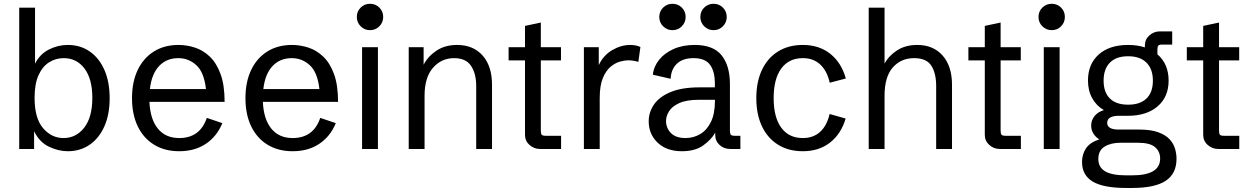

<svg xmlns="http://www.w3.org/2000/svg" viewBox="-20 -772 6481 995"><path d="M331.5 11.7Q282.2 11.7 233.2 -12Q184.1 -35.6 156.7 -91.8V0H79.6V-732.4H161.6V-441.9Q186 -491.2 232.9 -515.1Q279.8 -539.1 331.5 -539.1Q396 -539.1 444.8 -505.4Q493.7 -471.7 521 -409.7Q548.3 -347.7 548.3 -263.2Q548.3 -178.7 520.8 -116.9Q493.2 -55.2 444.3 -21.7Q395.5 11.7 331.5 11.7ZM309.1 -56.6Q374.5 -56.6 416.5 -110.6Q458.5 -164.6 458.5 -265.1Q458.5 -362.8 418 -416.7Q377.4 -470.7 310.1 -470.7Q269 -470.7 234.6 -449.2Q200.2 -427.7 179.7 -382.3Q159.2 -336.9 159.2 -265.1Q159.2 -159.2 203.1 -107.9Q247.1 -56.6 309.1 -56.6Z M908.7 11.7Q833.5 11.7 778.6 -22Q723.6 -55.7 693.8 -117.4Q664.1 -179.2 664.1 -263.2Q664.1 -347.7 693.8 -409.7Q723.6 -471.7 777.8 -505.4Q832 -539.1 905.3 -539.1Q947.3 -539.1 989.5 -525.6Q1031.7 -512.2 1066.7 -479.2Q1101.6 -446.3 1122.8 -388.9Q1144 -331.5 1144 -244.1H754.4Q758.3 -154.3 798.1 -105.5Q837.9 -56.6 908.7 -56.6Q1016.6 -56.6 1051.8 -161.1L1132.3 -133.8Q1104 -64.9 1046.6 -26.6Q989.3 11.7 908.7 11.7ZM903.8 -470.7Q842.8 -470.7 804.2 -429.4Q765.6 -388.2 756.8 -310.5H1047.4Q1037.6 -397.5 997.6 -434.1Q957.5 -470.7 903.8 -470.7Z M1496.6 11.7Q1421.4 11.7 1366.5 -22Q1311.5 -55.7 1281.7 -117.4Q1252 -179.2 1252 -263.2Q1252 -347.7 1281.7 -409.7Q1311.5 -471.7 1365.7 -505.4Q1419.9 -539.1 1493.2 -539.1Q1535.2 -539.1 1577.4 -525.6Q1619.6 -512.2 1654.5 -479.2Q1689.5 -446.3 1710.7 -388.9Q1731.9 -331.5 1731.9 -244.1H1342.3Q1346.2 -154.3 1386 -105.5Q1425.8 -56.6 1496.6 -56.6Q1604.5 -56.6 1639.6 -161.1L1720.2 -133.8Q1691.9 -64.9 1634.5 -26.6Q1577.1 11.7 1496.6 11.7ZM1491.7 -470.7Q1430.7 -470.7 1392.1 -429.4Q1353.5 -388.2 1344.7 -310.5H1635.3Q1625.5 -397.5 1585.4 -434.1Q1545.4 -470.7 1491.7 -470.7Z M1856.4 0V-527.3H1938.5V0ZM1897.5 -615.7Q1869.1 -615.7 1849.1 -635.7Q1829.1 -655.8 1829.1 -684.1Q1829.1 -712.9 1849.1 -732.7Q1869.1 -752.4 1897.5 -752.4Q1926.3 -752.4 1946 -732.7Q1965.8 -712.9 1965.8 -684.1Q1965.8 -655.8 1946 -635.7Q1926.3 -615.7 1897.5 -615.7Z M2098.1 0V-527.3H2175.3V-436.5Q2197.3 -479.5 2241.7 -509.3Q2286.1 -539.1 2348.6 -539.1Q2432.6 -539.1 2481.2 -484.1Q2529.8 -429.2 2529.8 -332V0H2447.8V-325.7Q2447.8 -390.6 2421.1 -430.7Q2394.5 -470.7 2333.5 -470.7Q2267.6 -470.7 2223.9 -420.7Q2180.2 -370.6 2180.2 -275.9V0Z M2778.8 0Q2747.6 0 2724.1 -20.8Q2700.7 -41.5 2700.7 -73.2V-459H2615.7V-527.3H2700.7V-637.7L2782.7 -655.3V-527.3H2887.2V-459H2782.7V-95.2Q2782.7 -79.1 2787.4 -73.7Q2792 -68.4 2807.1 -68.4H2887.7V0Z M3005.9 0V-527.3H3083V-434.6Q3107.4 -486.3 3153.3 -512.7Q3199.2 -539.1 3246.1 -539.1Q3260.3 -539.1 3273.7 -536.6Q3287.1 -534.2 3298.8 -528.3L3288.1 -451.2Q3261.2 -459.5 3234.9 -459.5Q3218.3 -459.5 3193.6 -452.9Q3168.9 -446.3 3144.8 -426.5Q3120.6 -406.7 3104.2 -367.7Q3087.9 -328.6 3087.9 -263.7V0Z M3514.2 11.7Q3434.6 11.7 3388.2 -32.5Q3341.8 -76.7 3341.8 -143.6Q3341.8 -190.9 3369.6 -231Q3397.5 -271 3455.8 -295.2Q3514.2 -319.3 3605.5 -319.3H3684.6V-339.4Q3684.6 -402.8 3659.2 -436.8Q3633.8 -470.7 3574.2 -470.7Q3518.1 -470.7 3487.8 -441.7Q3457.5 -412.6 3455.6 -363.8L3363.3 -384.8Q3367.7 -427.2 3395.8 -462.2Q3423.8 -497.1 3470.9 -518.1Q3518.1 -539.1 3580.1 -539.1Q3676.3 -539.1 3719.5 -485.4Q3762.7 -431.6 3762.7 -335.9V-95.2Q3762.7 -79.1 3767.3 -73.7Q3772 -68.4 3787.1 -68.4H3816.9V0H3764.6Q3731.4 0 3709 -20.8Q3686.5 -41.5 3686.5 -73.2V-84.5Q3666.5 -48.8 3624.5 -18.6Q3582.5 11.7 3514.2 11.7ZM3532.7 -56.6Q3573.2 -56.6 3607.9 -76.7Q3642.6 -96.7 3663.8 -139.4Q3685.1 -182.1 3685.1 -250.5V-254.9H3602.5Q3537.6 -254.9 3500.2 -237.8Q3462.9 -220.7 3447.3 -195.6Q3431.6 -170.4 3431.6 -145.5Q3431.6 -108.4 3457 -82.5Q3482.4 -56.6 3532.7 -56.6ZM3464.8 -615.7Q3436.5 -615.7 3416.5 -635.7Q3396.5 -655.8 3396.5 -684.1Q3396.5 -712.9 3416.5 -732.7Q3436.5 -752.4 3464.8 -752.4Q3493.7 -752.4 3513.4 -732.7Q3533.2 -712.9 3533.2 -684.1Q3533.2 -655.8 3513.4 -635.7Q3493.7 -615.7 3464.8 -615.7ZM3677.7 -615.7Q3649.4 -615.7 3629.4 -635.7Q3609.4 -655.8 3609.4 -684.1Q3609.4 -712.9 3629.4 -732.7Q3649.4 -752.4 3677.7 -752.4Q3706.5 -752.4 3726.3 -732.7Q3746.1 -712.9 3746.1 -684.1Q3746.1 -655.8 3726.3 -635.7Q3706.5 -615.7 3677.7 -615.7Z M4140.6 11.7Q4066.4 11.7 4012.2 -22Q3958 -55.7 3928.7 -117.4Q3899.4 -179.2 3899.4 -263.7Q3899.4 -348.1 3928.7 -409.9Q3958 -471.7 4012.2 -505.4Q4066.4 -539.1 4140.6 -539.1Q4225.1 -539.1 4283 -492.9Q4340.8 -446.8 4363.3 -365.2L4279.8 -343.3Q4266.1 -404.8 4230.7 -437.7Q4195.3 -470.7 4140.6 -470.7Q4067.9 -470.7 4028.6 -416.7Q3989.3 -362.8 3989.3 -263.7Q3989.3 -164.1 4028.6 -110.4Q4067.9 -56.6 4140.6 -56.6Q4194.8 -56.6 4230 -88.6Q4265.1 -120.6 4279.3 -181.2L4362.3 -157.7Q4338.9 -78.1 4281.5 -33.2Q4224.1 11.7 4140.6 11.7Z M4481.9 0V-732.4H4564V-442.4Q4586.9 -484.4 4630.1 -511.7Q4673.3 -539.1 4733.4 -539.1Q4816.4 -539.1 4865 -484.1Q4913.6 -429.2 4913.6 -332V0H4831.5V-325.7Q4831.5 -392.6 4806.4 -431.6Q4781.2 -470.7 4717.3 -470.7Q4648.9 -470.7 4606.4 -422.1Q4564 -373.5 4564 -275.9V0Z M5161.6 0Q5130.4 0 5106.9 -20.8Q5083.5 -41.5 5083.5 -73.2V-459H4998.5V-527.3H5083.5V-637.7L5165.5 -655.3V-527.3H5270V-459H5165.5V-95.2Q5165.5 -79.1 5170.2 -73.7Q5174.8 -68.4 5189.9 -68.4H5270.5V0Z M5389.2 0V-527.3H5471.2V0ZM5430.2 -615.7Q5401.9 -615.7 5381.8 -635.7Q5361.8 -655.8 5361.8 -684.1Q5361.8 -712.9 5381.8 -732.7Q5401.9 -752.4 5430.2 -752.4Q5459 -752.4 5478.8 -732.7Q5498.5 -712.9 5498.5 -684.1Q5498.5 -655.8 5478.8 -635.7Q5459 -615.7 5430.2 -615.7Z M5816.4 202.1Q5698.7 202.1 5643.1 169.2Q5587.4 136.2 5587.4 67.4Q5587.4 28.3 5607.4 -2.4Q5627.4 -33.2 5676.8 -49.8Q5658.2 -61 5646.5 -79.6Q5634.8 -98.1 5634.8 -121.1Q5634.8 -148.4 5651.9 -170.2Q5668.9 -191.9 5700.7 -201.2Q5661.6 -224.1 5639.9 -263.4Q5618.2 -302.7 5618.2 -355Q5618.2 -439.5 5673.6 -489.3Q5729 -539.1 5826.2 -539.1Q5874 -539.1 5913.1 -526.4V-536.1Q5913.1 -567.9 5936.5 -588.6Q5960 -609.4 5991.2 -609.4H6054.7V-541H6002.4Q5987.3 -541 5982.7 -535.6Q5978 -530.3 5978 -514.2V-490.7Q6036.1 -440.9 6036.1 -354Q6036.1 -270 5979.2 -220.9Q5922.4 -171.9 5824.7 -171.9H5779.3Q5717.8 -171.9 5717.8 -135.3Q5717.8 -100.6 5777.3 -100.6H5882.8Q5945.3 -100.6 5983.6 -86.2Q6022 -71.8 6042.2 -49.1Q6062.5 -26.4 6069.8 0Q6077.1 26.4 6077.1 50.3Q6077.1 127.9 6021 165Q5964.8 202.1 5846.7 202.1ZM5826.2 -229.5Q5888.2 -229.5 5921.4 -261.5Q5954.6 -293.5 5954.6 -354Q5954.6 -414.1 5921.4 -447.3Q5888.2 -480.5 5826.2 -480.5Q5764.6 -480.5 5731.9 -447.5Q5699.2 -414.6 5699.2 -354Q5699.2 -293.5 5731.9 -261.5Q5764.6 -229.5 5826.2 -229.5ZM5816.4 136.7H5846.7Q5992.2 136.7 5992.2 49.8Q5992.2 13.7 5966.1 -9.3Q5939.9 -32.2 5877 -32.2H5786.1Q5737.3 -32.2 5704.6 -12.5Q5671.9 7.3 5671.9 52.2Q5671.9 95.2 5707.3 116Q5742.7 136.7 5816.4 136.7Z M6293.5 0Q6262.2 0 6238.8 -20.8Q6215.3 -41.5 6215.3 -73.2V-459H6130.4V-527.3H6215.3V-637.7L6297.4 -655.3V-527.3H6401.9V-459H6297.4V-95.2Q6297.4 -79.1 6302 -73.7Q6306.6 -68.4 6321.8 -68.4H6402.3V0Z"/></svg>

Font: Schibsted Grotesk
Style: Regular
Weight: 400
Designer: Bakken & Baeck AS, Henrik Kongsvoll
Foundry: Schibsted ASA
Version: Version 1.100; ttfautohint (v1.8.4.7-5d5b);gftools[0.9.25]